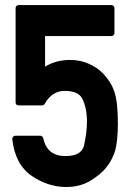

<svg xmlns="http://www.w3.org/2000/svg" viewBox="-20 -731 520 757"><path d="M53.2 -315.4Q47.9 -315.4 44.7 -318.6Q41.5 -321.8 41.5 -327.1V-699.2Q41.5 -704.1 44.7 -707.5Q47.9 -710.9 53.2 -710.9H419.4Q424.3 -710.9 427.7 -707.5Q431.2 -704.1 431.2 -699.2V-600.6Q431.2 -595.2 427.7 -592Q424.3 -588.9 419.4 -588.9H157.7V-468.3Q200.7 -494.6 255.9 -494.6Q298.8 -494.6 332.5 -478.5H332Q365.7 -463.4 387.2 -440.4Q418 -407.7 431.2 -369.1L430.7 -369.6Q444.8 -330.1 444.8 -244.1Q444.8 -210.4 441.9 -183.1Q439 -155.8 434.1 -137.2Q428.7 -120.1 420.2 -103.3Q411.6 -86.4 399.9 -71.8Q377.9 -43.9 337.4 -19Q295.9 6.3 241.2 6.3Q170.4 6.3 106.4 -36.6Q40 -81.1 28.3 -182.6Q27.8 -188 31.5 -191.9Q35.2 -195.8 40.5 -195.8H139.2Q143.1 -195.8 146.2 -193.1Q149.4 -190.4 150.4 -186.5Q165.5 -115.7 237.8 -115.7Q300.8 -115.7 311 -156.2Q316.4 -180.2 319.6 -203.9Q322.8 -227.5 322.8 -251.5Q322.8 -305.2 304.7 -341.3Q289.6 -372.6 234.9 -372.6Q184.6 -372.6 156.2 -321.3Q155.3 -319.3 151.9 -317.4Q148.4 -315.4 146 -315.4Z"/></svg>

Font: Alte DIN 1451 Mittelschrift
Style: Bold
Weight: 700
Designer: Peter Wiegel
Foundry: Peter Wiegel
Version: Version 1.003